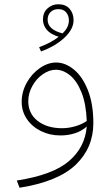

<svg xmlns="http://www.w3.org/2000/svg" viewBox="-20 -637 527 903"><path d="M419 -58Q419 58 336.5 137.5Q254 217 72 246L59 212Q228 186 304 121Q380 56 388 -42Q365 -21 333 -10.5Q301 0 264 0Q214 0 172.5 -20.5Q131 -41 106.5 -77Q82 -113 82 -158Q82 -205 105.5 -247.5Q129 -290 167 -316.5Q205 -343 244 -343Q287 -343 327.5 -310Q368 -277 393.5 -212.5Q419 -148 419 -58ZM272 -34Q302 -34 333.5 -43Q365 -52 388 -68Q385 -148 363.5 -202Q342 -256 309.5 -282.5Q277 -309 243 -309Q212 -309 181.5 -288Q151 -267 132 -232.5Q113 -198 113 -161Q113 -103 157 -68.5Q201 -34 272 -34ZM326 -542Q326 -500 283.5 -460Q241 -420 173 -395L164 -415Q221 -436 256 -464Q217 -476 199.5 -497.5Q182 -519 182 -545Q182 -578 203.5 -597.5Q225 -617 254 -617Q289 -617 307.5 -595.5Q326 -574 326 -542ZM304 -541Q304 -563 291.5 -578.5Q279 -594 254 -594Q232 -594 218 -580.5Q204 -567 204 -544Q204 -498 274 -480Q304 -508 304 -541Z"/></svg>

Font: FiraGO UltraLight
Style: Italic
Weight: 200
Italic angle: -8°
Designer: bBox Type GmbH
Foundry: bBox Type GmbH
Version: Version 1.001